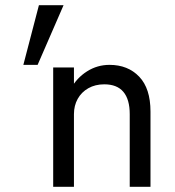

<svg xmlns="http://www.w3.org/2000/svg" viewBox="-20 -720 675 740"><path d="M265 -460H185V0H265ZM480 -280V0H560V-290Q560 -379 516.5 -424.5Q473 -470 402 -470Q355 -470 315.5 -445Q276 -420 252.5 -377.5Q229 -335 229 -280H265Q265 -313 279.5 -339Q294 -365 320.5 -380Q347 -395 382 -395Q431 -395 455.5 -366Q480 -337 480 -280ZM130 -700 70 -470H125L225 -700Z"/></svg>

Font: Glinicke Jost Regular
Style: Regular
Weight: 400
Version: Version 3.710